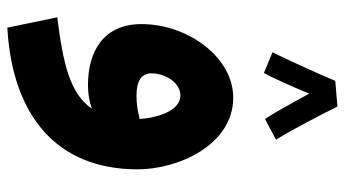

<svg xmlns="http://www.w3.org/2000/svg" viewBox="-234 -502 965 538"><g transform="rotate(90 249.0 -232.5)"><path d="M206 -689C189 -647 140 -540 126 -513L184 -489C193 -504 221 -565 242 -616C265 -573 298 -514 313 -492L371 -523C344 -565 298 -655 278 -695ZM57 230C303 216 454 92 454 -135C454 -250 385 -403 253 -403C140 -403 47 -276 47 -146C47 -40 123 4 218 4C243 4 265 0 284 -7C242 55 156 74 28 90ZM185 -174C185 -211 210 -255 247 -255C288 -255 309 -196 313 -141C292 -135 269 -132 248 -132C206 -132 185 -146 185 -174Z"/></g></svg>

Font: Noto Sans Arabic UI
Style: Bold
Weight: 700
Designer: Monotype Design Team, Nadine Chahine and Nizar Qandah
Foundry: Monotype Imaging Inc.
Version: Version 2.010